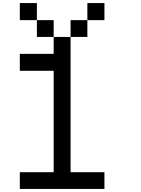

<svg xmlns="http://www.w3.org/2000/svg" viewBox="-20 -1243 929 1263"><path d="M110.4 0Q110.4 -27.3 110.4 -110.4Q166 -110.4 333 -110.4Q333 -277.3 333 -777.3Q277.3 -777.3 110.4 -777.3Q110.4 -805.7 110.4 -888.7Q166 -888.7 333 -888.7Q333 -917 333 -1000Q360.4 -1000 444.3 -1000Q444.3 -777.3 444.3 -110.4Q500 -110.4 667 -110.4Q667 -83 667 0Q527.3 0 110.4 0ZM222.7 -1000Q222.7 -1027.3 222.7 -1110.4Q250 -1110.4 333 -1110.4Q333 -1083 333 -1000Q305.7 -1000 222.7 -1000ZM444.3 -1000Q444.3 -1027.3 444.3 -1110.4Q471.7 -1110.4 554.7 -1110.4Q554.7 -1083 554.7 -1000Q527.3 -1000 444.3 -1000ZM110.4 -1110.4Q110.4 -1138.7 110.4 -1222.7Q138.7 -1222.7 222.7 -1222.7Q222.7 -1194.3 222.7 -1110.4Q194.3 -1110.4 110.4 -1110.4ZM554.7 -1110.4Q554.7 -1138.7 554.7 -1222.7Q583 -1222.7 667 -1222.7Q667 -1194.3 667 -1110.4Q638.7 -1110.4 554.7 -1110.4Z"/></svg>

Font: Ingsat TST_CRD
Style: Regular
Weight: 300
Designer: Tofik Waleny
Version: 1.0